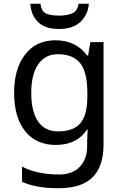

<svg xmlns="http://www.w3.org/2000/svg" viewBox="-20 -760 655 1020"><path d="M275 -546Q328 -546 370.5 -526Q413 -506 443 -465H448L460 -536H530V9Q530 124 471.5 182Q413 240 290 240Q172 240 97 206V125Q176 167 295 167Q364 167 403.5 126.5Q443 86 443 16V-5Q443 -17 444 -39.5Q445 -62 446 -71H442Q388 10 276 10Q172 10 113.5 -63Q55 -136 55 -267Q55 -395 113.5 -470.5Q172 -546 275 -546ZM287 -472Q220 -472 183 -418.5Q146 -365 146 -266Q146 -167 182.5 -114.5Q219 -62 289 -62Q370 -62 407 -105.5Q444 -149 444 -246V-267Q444 -377 406 -424.5Q368 -472 287 -472ZM452 -740Q447 -680 406.5 -643Q366 -606 294 -606Q220 -606 182.5 -642.5Q145 -679 141 -740H195Q200 -699 225 -688Q250 -677 296 -677Q335 -677 363.5 -689Q392 -701 397 -740Z"/></svg>

Font: Noto Sans Carian
Style: Regular
Weight: 400
Designer: Monotype Design Team
Foundry: Monotype Imaging Inc.
Version: Version 2.002; ttfautohint (v1.8.4.7-5d5b)